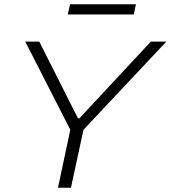

<svg xmlns="http://www.w3.org/2000/svg" viewBox="-20 -884 803 904"><path d="M253 0 311 -273 99 -688H165L347 -327H354L690 -688H763L373 -273L314 0ZM299 -816 310 -864H620L610 -816Z"/></svg>

Font: Saira Expanded Light
Style: Italic
Weight: 300
Width: 7
Italic angle: -12°
Designer: Hector Gatti with collaboration of the Omnibus-Type team
Foundry: Omnibus-Type
Version: Version 1.101